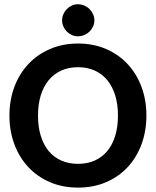

<svg xmlns="http://www.w3.org/2000/svg" viewBox="-20 -856 716 883"><path d="M23.4 0ZM653.3 -324.7Q653.3 -253.4 630.9 -192.6Q608.4 -131.8 567.1 -87.4Q525.9 -43 467.8 -18.1Q409.7 6.8 338.9 6.8Q268.1 6.8 210 -18.1Q151.9 -43 110.4 -87.4Q68.8 -131.8 46.1 -192.6Q23.4 -253.4 23.4 -324.7Q23.4 -395.5 46.1 -456.3Q68.8 -517.1 110.4 -561.3Q151.9 -605.5 210 -630.6Q268.1 -655.8 338.9 -655.8Q409.7 -655.8 467.8 -630.6Q525.9 -605.5 567.1 -561Q608.4 -516.6 630.9 -456.1Q653.3 -395.5 653.3 -324.7ZM522.5 -324.7Q522.5 -376.5 509.8 -417.5Q497.1 -458.5 473.4 -487.3Q449.7 -516.1 415.8 -531.5Q381.8 -546.9 338.9 -546.9Q295.9 -546.9 261.7 -531.5Q227.5 -516.1 203.9 -487.3Q180.2 -458.5 167.5 -417.5Q154.8 -376.5 154.8 -324.7Q154.8 -272.5 167.5 -231.2Q180.2 -189.9 203.9 -161.4Q227.5 -132.8 261.7 -117.7Q295.9 -102.5 338.9 -102.5Q381.8 -102.5 415.8 -117.7Q449.7 -132.8 473.4 -161.4Q497.1 -189.9 509.8 -231.2Q522.5 -272.5 522.5 -324.7ZM414.1 -762.2Q414.1 -747.6 408 -734.1Q401.9 -720.7 391.6 -710.7Q381.3 -700.7 367.4 -694.8Q353.5 -689 337.9 -689Q323.7 -689 310.5 -694.8Q297.4 -700.7 287.4 -710.7Q277.3 -720.7 271.5 -734.1Q265.6 -747.6 265.6 -762.2Q265.6 -777.3 271.5 -790.8Q277.3 -804.2 287.4 -814.5Q297.4 -824.7 310.5 -830.6Q323.7 -836.4 337.9 -836.4Q353.5 -836.4 367.4 -830.6Q381.3 -824.7 391.6 -814.5Q401.9 -804.2 408 -790.8Q414.1 -777.3 414.1 -762.2Z"/></svg>

Font: Carlito
Style: Bold
Weight: 700
Designer: Lukasz Dziedzic
Foundry: tyPoland Lukasz Dziedzic
Version: Version 1.104